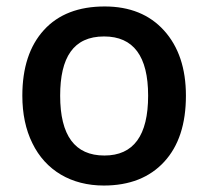

<svg xmlns="http://www.w3.org/2000/svg" viewBox="-20 -570 651 600"><path d="M561 -271C561 -356.4 538.1 -424.3 492.7 -474.6C447.3 -524.9 385.3 -549.8 307.1 -549.8C225.6 -549.8 162.1 -525.4 117.2 -476.1C72.3 -426.8 49.8 -358.4 49.8 -271C49.8 -214.8 60.1 -165 81.1 -122.6C122.6 -37.1 203.1 9.8 304.2 9.8C384.8 9.8 447.8 -15.1 493.2 -64.5C538.6 -113.8 561 -182.6 561 -271ZM168 -271C168 -390.1 209 -456.1 305.2 -456.1C397 -456.1 442.9 -394.5 442.9 -271C442.9 -146.5 397.5 -84 306.2 -84C213.9 -84 168 -146.5 168 -271Z"/></svg>

Font: Samim Medium
Style: Regular
Weight: 500
Foundry: DejaVu fonts team - Redesigned by Saber Rastikerdar
Version: Version 4.0.5